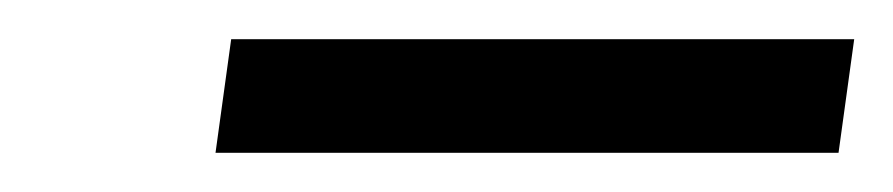

<svg xmlns="http://www.w3.org/2000/svg" viewBox="-20 -756 456 98"><path d="M416 -736 408 -678H90L98 -736Z"/></svg>

Font: Chivo Light Italic
Style: Regular
Weight: 300
Italic angle: -8.05°
Designer: Hector Gatti
Foundry: Omnibus-Type
Version: Version 1.007